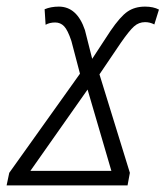

<svg xmlns="http://www.w3.org/2000/svg" viewBox="-55 -561 501 581"><path d="M331 0 338 -38 246 -336 311 -432Q336 -468 350.5 -481Q365 -494 384 -494Q399 -494 412 -487L426 -532Q409 -541 384 -541Q353 -541 331 -526Q309 -511 279 -467L224 -383L202 -470Q178 -541 123 -541Q99 -541 80 -533L83 -486Q95 -493 112 -493Q128 -493 139 -481.5Q150 -470 161 -437L187 -338L-27 -38L-35 0ZM210 -290 282 -44H37Z"/></svg>

Font: Noto Sans UI SemiCondensed Light
Style: Italic
Weight: 300
Width: 4
Designer: Monotype Design Team
Foundry: Monotype Imaging Inc.
Version: 1.001